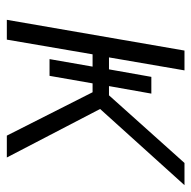

<svg xmlns="http://www.w3.org/2000/svg" viewBox="-19 -541 560 562"><g transform="rotate(90 261.0 -260.0)"><path d="M377 0H441L299 -273L522 -520H457L259 -299H232L254 -423H205L183 -299H148L186 -520H128L38 0H96L139 -251H175L153 -125H202L224 -251H250Z"/></g></svg>

Font: Fixel Text 20240404 Light
Style: Italic
Weight: 300
Width: 4
Italic angle: -10°
Designer: AlfaBravo + MacPaw
Foundry: Kyrylo Tkachov, Marchela Mozhyna, Serhii Makarenko, Maria Weinstein, Zakhar Kryvoshyya
Version: Version 1.211;Glyphs 3.2 (3225)